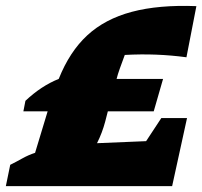

<svg xmlns="http://www.w3.org/2000/svg" viewBox="-74 -637 692 657"><path d="M-54 0 -39 -73Q-19 -83 2.5 -95Q24 -107 46 -114L89 -256H6L13 -292Q67 -343 127 -367Q164 -460 224.5 -516Q285 -572 377 -596.5Q469 -621 598 -616L564 -441Q512 -448 460 -450Q408 -452 353 -449Q343 -422 336 -402.5Q329 -383 325 -367H484L452 -256H295L286 -221Q276 -183 258 -147L426 -154L478 -233H566L515 0Z"/></svg>

Font: Piazzolla Black
Style: Italic
Weight: 900
Italic angle: -11.3°
Designer: Juan Pablo del Peral
Foundry: Huerta Tipografica
Version: Version 1.330